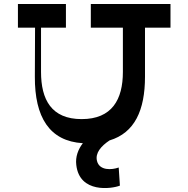

<svg xmlns="http://www.w3.org/2000/svg" viewBox="-20 -720 946 964"><path d="M836 -700H436V-581H597V-359C597 -220 542 -122 390 -122C238 -122 186 -220 186 -359V-581H311V-700H70V-581H156L155 -335C154 -132 228 -11 396 -1C372 30 358 68 363 108C379 252 542 228 582 212L576 121C540 134 479 137 467 88C457 48 488 13 530 -15C656 -53 708 -166 708 -335V-581H836Z"/></svg>

Font: Space Cowgirl Medium
Style: Regular
Weight: 600
Designer: Valery Marier
Foundry: Valery Marier
Version: Version 1.000;hotconv 1.0.109;makeotfexe 2.5.65596